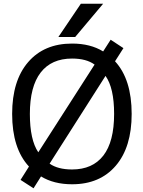

<svg xmlns="http://www.w3.org/2000/svg" viewBox="-20 -974 765 1026"><path d="M485.4 -628.9Q441.4 -661.1 365.2 -661.1Q254.9 -661.1 197.3 -586.4Q139.6 -511.7 139.6 -365.2Q139.6 -226.6 184.6 -160.2ZM365.2 -68.4Q474.6 -68.4 532.2 -142.6Q589.8 -216.8 589.8 -365.2Q589.8 -503.9 543.9 -568.4L245.1 -99.6Q289.1 -68.4 365.2 -68.4ZM531.2 -954.1 381.8 -776.4H292L412.1 -954.1ZM571.3 -761.7 639.6 -716.8 594.7 -646.5Q683.6 -549.8 683.6 -365.2Q683.6 -187.5 598.6 -88.4Q513.7 10.7 365.2 10.7Q267.6 10.7 199.2 -31.2L159.2 32.2L89.8 -12.7L134.8 -84Q44.9 -180.7 44.9 -365.2Q44.9 -543 130.4 -642.1Q215.8 -741.2 365.2 -741.2Q462.9 -741.2 531.2 -699.2Z"/></svg>

Font: Nasu
Style: Regular
Weight: 400
Designer: Ryoko NISHIZUKA (kana &amp; ideographs); Paul D. Hunt (Latin, Greek &amp; Cyrillic); Wenlong ZHANG (bopomofo); Sandoll C
Version: Version 2014.1215